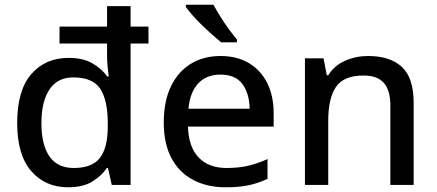

<svg xmlns="http://www.w3.org/2000/svg" viewBox="-20 -786 1858 816"><path d="M270 10Q172 10 112.5 -59Q53 -128 53 -263Q53 -402 113 -471Q173 -540 271 -540Q333 -540 372.5 -517Q412 -494 436 -461H442Q440 -475 437.5 -502Q435 -529 435 -547V-601H233V-673H435V-760H535V-673H611V-601H535V0H455L439 -72H434Q411 -38 371.5 -14Q332 10 270 10ZM293 -72Q372 -72 405 -115.5Q438 -159 438 -247V-263Q438 -359 406.5 -408Q375 -457 291 -457Q224 -457 190 -405.5Q156 -354 156 -262Q156 -171 190 -121.5Q224 -72 293 -72Z M917 -548Q987 -548 1037.5 -518Q1088 -488 1115.5 -433.5Q1143 -379 1143 -305V-248H779Q781 -163 823.5 -117.5Q866 -72 943 -72Q994 -72 1034.5 -81.5Q1075 -91 1117 -110V-26Q1077 -7 1036 1.5Q995 10 938 10Q861 10 801.5 -21Q742 -52 709 -113.5Q676 -175 676 -265Q676 -355 706 -418Q736 -481 790.5 -514.5Q845 -548 917 -548ZM917 -469Q857 -469 822 -431Q787 -393 781 -324H1041Q1040 -388 1010.5 -428.5Q981 -469 917 -469ZM887 -766Q899 -744 916 -716.5Q933 -689 952 -663Q971 -637 987 -618V-606H920Q903 -620 881 -639.5Q859 -659 837 -680.5Q815 -702 797.5 -722Q780 -742 770 -756V-766Z M1544 -548Q1638 -548 1688 -501.5Q1738 -455 1738 -350V0H1639V-338Q1639 -402 1611.5 -433.5Q1584 -465 1525 -465Q1440 -465 1407.5 -416Q1375 -367 1375 -274V0H1276V-538H1355L1369 -466H1375Q1401 -508 1447 -528Q1493 -548 1544 -548Z"/></svg>

Font: Noto Sans New Tai Lue Medium
Style: Regular
Weight: 500
Version: Version 2.003